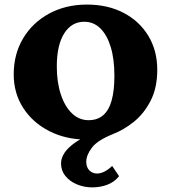

<svg xmlns="http://www.w3.org/2000/svg" viewBox="-20 -602 749 840"><path d="M383.8 217.8Q347.7 217.8 316.4 204.6Q285.2 191.4 266.1 168Q247.1 144.5 247.1 113.3Q247.1 73.2 289.6 36.6Q332 0 409.2 -26.4L378.9 8.8H361.3Q268.6 8.8 195.8 -28.3Q123 -65.4 81.5 -129.9Q40 -194.3 40 -276.4Q40 -365.2 81.1 -434.1Q122.1 -502.9 194.8 -542.5Q267.6 -582 360.4 -582Q451.2 -582 520.5 -545.9Q589.8 -509.8 628.9 -445.3Q668 -380.9 668 -296.9Q668 -217.8 639.2 -161.6Q610.4 -105.5 566.4 -69.8Q522.5 -34.2 474.6 -15.6Q406.2 11.7 381.8 44.4Q357.4 77.1 357.4 105.5Q357.4 129.9 371.1 143.6Q384.8 157.2 404.3 157.2Q418.9 157.2 435.5 149.4Q452.1 141.6 470.7 124L501 168.9Q479.5 195.3 448.7 206.5Q418 217.8 383.8 217.8ZM367.2 -76.2Q406.2 -76.2 431.2 -97.7Q456.1 -119.1 468.3 -162.1Q480.5 -205.1 480.5 -270.5Q480.5 -343.8 464.4 -396.5Q448.2 -449.2 418.9 -478Q389.6 -506.8 348.6 -506.8Q293 -506.8 260.7 -455.6Q228.5 -404.3 228.5 -311.5Q228.5 -242.2 246.1 -189Q263.7 -135.7 294.9 -106Q326.2 -76.2 367.2 -76.2Z"/></svg>

Font: Crimson Pro Black
Style: Regular
Weight: 900
Designer: Jacques Le Bailly
Foundry: Baron von Fonthausen
Version: Version 1.003